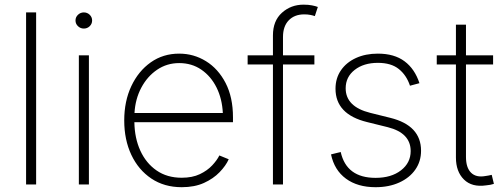

<svg xmlns="http://www.w3.org/2000/svg" viewBox="-20 -780 2130 812"><path d="M132.8 -727.5V0H90.3V-727.5Z M313.5 0V-545.9H356V0ZM334.5 -659.2Q320.3 -659.2 309.8 -669.2Q299.3 -679.2 299.3 -693.4Q299.3 -707.5 309.8 -717.5Q320.3 -727.5 334.5 -727.5Q349.1 -727.5 359.4 -717.5Q369.6 -707.5 369.6 -693.4Q369.6 -679.2 359.4 -669.2Q349.1 -659.2 334.5 -659.2Z M748.5 11.7Q674.8 11.7 620.1 -24.9Q565.4 -61.5 535.4 -125.2Q505.4 -189 505.4 -270.5Q505.4 -352.1 535.4 -415.8Q565.4 -479.5 617.7 -516.4Q669.9 -553.2 737.8 -553.2Q799.3 -553.2 851.1 -521.2Q902.8 -489.3 934.1 -429Q965.3 -368.7 965.3 -283.7V-263.2H548.3Q549.3 -195.8 573.5 -142.8Q597.7 -89.8 642.1 -59.1Q686.5 -28.3 748.5 -28.3Q793.5 -28.3 825.2 -43.5Q856.9 -58.6 877.4 -80.6Q897.9 -102.5 907.7 -122.6L947.3 -106.4Q935.1 -79.1 908.7 -51.8Q882.3 -24.4 842.5 -6.3Q802.7 11.7 748.5 11.7ZM548.8 -302.2H922.4Q919.4 -362.3 895.8 -409.9Q872.1 -457.5 831.5 -485.4Q791 -513.2 737.8 -513.2Q686 -513.2 644.5 -485.1Q603 -457 577.6 -409.2Q552.2 -361.3 548.8 -302.2Z M1309.6 -545.9V-507.3H1176.8V0H1134.3V-507.3H1027.3V-545.9H1134.3V-630.4Q1134.3 -691.9 1172.4 -726.1Q1210.4 -760.3 1263.7 -760.3Q1284.2 -760.3 1299.3 -757.3Q1314.5 -754.4 1324.2 -750.5L1311.5 -711.9Q1303.2 -714.8 1292.2 -717Q1281.2 -719.2 1266.6 -719.2Q1225.6 -719.2 1201.2 -694.1Q1176.8 -668.9 1176.8 -623.5V-545.9Z M1568.4 11.7Q1492.2 11.7 1443.1 -24.4Q1394 -60.5 1379.9 -127L1420.9 -137.2Q1445.3 -27.8 1568.4 -27.8Q1634.8 -27.8 1675.8 -59.6Q1716.8 -91.3 1716.8 -141.1Q1716.8 -217.8 1619.6 -242.2L1532.7 -263.7Q1398.9 -296.4 1398.9 -404.8Q1398.9 -449.2 1421.9 -482.7Q1444.8 -516.1 1485.4 -534.7Q1525.9 -553.2 1578.1 -553.2Q1647.5 -553.2 1690.9 -520.8Q1734.4 -488.3 1753.9 -428.2L1713.9 -417.5Q1699.2 -461.9 1666.7 -488Q1634.3 -514.2 1578.1 -514.2Q1518.1 -514.2 1480 -484.4Q1441.9 -454.6 1441.9 -406.7Q1441.9 -328.6 1545.9 -302.7L1630.4 -281.7Q1760.7 -249.5 1760.7 -142.6Q1760.7 -97.2 1736.3 -62.5Q1711.9 -27.8 1668.5 -8.1Q1625 11.7 1568.4 11.7Z M2065.4 -545.9V-507.3H1950.7V-116.2Q1950.7 -70.8 1972.2 -49.6Q1993.7 -28.3 2033.2 -35.6Q2044.9 -37.1 2059.6 -40.5L2068.8 -2.4Q2054.7 2.4 2036.1 3.9Q1976.1 12.7 1942.1 -20.8Q1908.2 -54.2 1908.2 -113.8V-507.3H1827.1V-545.9H1908.2V-675.8H1950.7V-545.9Z"/></svg>

Font: Inter Extra Light
Style: Regular
Weight: 200
Designer: Rasmus Andersson
Foundry: rsms
Version: Version 4.000;git-3c8e0fc